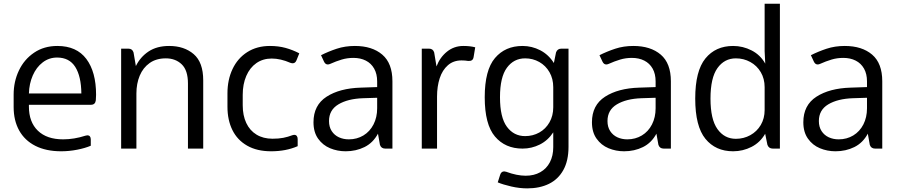

<svg xmlns="http://www.w3.org/2000/svg" viewBox="-20 -808 4895 1044"><path d="M502.4 -292.5Q502.4 -276.9 501 -262.7Q498 -238.3 474.6 -238.3H422.4H137.2V-228.5Q137.2 -144.5 185.8 -97.4Q234.4 -50.3 323.2 -50.3Q382.8 -50.3 444.8 -70.3Q452.6 -72.3 455.6 -72.3Q463.9 -72.3 468.8 -66.4Q473.6 -60.5 473.6 -49.8V-15.6Q442.9 -2.4 399.4 6.1Q356 14.6 313 14.6Q230.5 14.6 172.4 -14.9Q114.3 -44.4 84.2 -98.6Q54.2 -152.8 54.2 -226.1V-294.4Q54.2 -364.3 82.8 -424.6Q111.3 -484.9 165.3 -521.5Q219.2 -558.1 292 -558.1Q396.5 -558.1 449.5 -487.5Q502.4 -417 502.4 -292.5ZM137.2 -299.8H422.4Q421.4 -393.1 389.2 -444.1Q356.9 -495.1 290.5 -495.1Q246.6 -495.1 212.2 -468.8Q177.7 -442.4 158.2 -397.7Q138.7 -353 137.2 -299.8Z M1085 -371.1V0H1002V-354Q1002 -425.8 968 -458.3Q934.1 -490.7 881.8 -490.7Q829.6 -490.7 793.7 -465.3Q757.8 -439.9 739.7 -396.5Q721.7 -353 721.7 -299.8V0H638.7V-543.5H677.7Q699.7 -543.5 706.1 -522.9L718.8 -448.7Q742.7 -498 787.8 -528.1Q833 -558.1 899.9 -558.1Q981.4 -558.1 1033.2 -513.7Q1085 -469.2 1085 -371.1Z M1454.6 14.6Q1377.4 14.6 1324 -15.9Q1270.5 -46.4 1243.7 -100.8Q1216.8 -155.3 1216.8 -227.5V-300.8Q1216.8 -374 1244.4 -432.6Q1272 -491.2 1324.5 -524.7Q1377 -558.1 1447.8 -558.1Q1494.1 -558.1 1533 -547.4Q1571.8 -536.6 1607.4 -518.1L1592.3 -480.5Q1585.9 -463.9 1571.3 -463.9Q1566.4 -463.9 1559.1 -466.3Q1505.4 -489.7 1457.5 -489.7Q1409.7 -489.7 1374 -464.8Q1338.4 -439.9 1319.1 -395Q1299.8 -350.1 1299.8 -292.5V-235.8Q1299.8 -180.2 1319.1 -139.2Q1338.4 -98.1 1375 -75.9Q1411.6 -53.7 1461.9 -53.7Q1495.6 -53.7 1520.5 -58.6Q1545.4 -63.5 1569.8 -72.8Q1575.2 -74.7 1580.6 -74.7Q1588.9 -74.7 1593.8 -68.6Q1598.6 -62.5 1598.6 -51.8V-13.2Q1535.2 14.6 1454.6 14.6Z M2113.8 -366.2V0H2074.7Q2052.7 0 2045.9 -20.5L2035.2 -81.1Q2008.3 -31.2 1961.9 -8.3Q1915.5 14.6 1859.4 14.6Q1814.5 14.6 1774.7 -2Q1734.9 -18.6 1709.7 -54Q1684.6 -89.4 1684.6 -143.1Q1684.6 -236.3 1755.9 -282.2Q1827.1 -328.1 1941.9 -331.5L2030.8 -334.5V-365.2Q2030.8 -406.2 2014.4 -435.1Q1998 -463.9 1969 -478.5Q1939.9 -493.2 1901.9 -493.2Q1868.2 -493.2 1837.9 -484.1Q1807.6 -475.1 1774.9 -460.4Q1768.6 -457.5 1762.2 -457.5Q1749 -457.5 1741.7 -473.1L1725.6 -507.8Q1765.1 -527.8 1810.8 -543Q1856.4 -558.1 1909.7 -558.1Q2003.4 -558.1 2058.6 -511Q2113.8 -463.9 2113.8 -366.2ZM2030.8 -219.2V-276.4L1953.1 -273.9Q1871.1 -271 1820.1 -240.5Q1769 -210 1769 -149.9Q1769 -117.7 1783.7 -95.2Q1798.3 -72.8 1822.8 -61.5Q1847.2 -50.3 1877 -50.3Q1920.9 -50.3 1956.1 -71.5Q1991.2 -92.8 2011 -131.3Q2030.8 -169.9 2030.8 -219.2Z M2564 -550.8 2555.2 -497.6Q2553.2 -485.4 2545.7 -480.5Q2538.1 -475.6 2525.4 -476.6Q2509.8 -479.5 2489.7 -479.5Q2445.3 -479.5 2415.3 -453.1Q2385.3 -426.8 2370.8 -382.3Q2356.4 -337.9 2356.4 -282.7V0H2273.4V-543.5H2312.5Q2334.5 -543.5 2340.8 -522.9L2353.5 -446.8Q2371.6 -495.6 2410.2 -526.9Q2448.7 -558.1 2499.5 -558.1Q2536.1 -558.1 2564 -550.8Z M3071.3 -543.5V-9.8Q3071.3 65.9 3043.2 116.5Q3015.1 167 2964.8 191.7Q2914.6 216.3 2846.7 216.3Q2805.2 216.3 2760.3 206.1Q2715.3 195.8 2686.5 183.6L2699.7 142.1Q2705.6 124 2721.7 124Q2724.6 124 2732.4 126Q2790.5 147.5 2838.4 147.5Q2883.8 147.5 2917.7 128.4Q2951.7 109.4 2970 74.2Q2988.3 39.1 2988.3 -7.8V-88.4Q2959.5 -44.4 2915.3 -22.2Q2871.1 0 2821.3 0Q2727.1 0 2671.4 -65.7Q2615.7 -131.3 2615.7 -279.3Q2615.7 -426.8 2671.4 -492.4Q2727.1 -558.1 2821.3 -558.1Q2872.1 -558.1 2917.5 -534.7Q2962.9 -511.2 2991.7 -465.3L3003.4 -522.9Q3010.7 -543.5 3032.7 -543.5ZM2988.3 -224.6V-333.5Q2988.3 -379.9 2967.8 -415.5Q2947.3 -451.2 2912.4 -470.9Q2877.4 -490.7 2835.4 -490.7Q2773.9 -490.7 2736.3 -439.7Q2698.7 -388.7 2698.7 -279.3Q2698.7 -169.4 2736.3 -118.7Q2773.9 -67.9 2835.4 -67.9Q2877.4 -67.9 2912.4 -87.4Q2947.3 -106.9 2967.8 -142.8Q2988.3 -178.7 2988.3 -224.6Z M3627.9 -366.2V0H3588.9Q3566.9 0 3560.1 -20.5L3549.3 -81.1Q3522.5 -31.2 3476.1 -8.3Q3429.7 14.6 3373.5 14.6Q3328.6 14.6 3288.8 -2Q3249 -18.6 3223.9 -54Q3198.7 -89.4 3198.7 -143.1Q3198.7 -236.3 3270 -282.2Q3341.3 -328.1 3456.1 -331.5L3544.9 -334.5V-365.2Q3544.9 -406.2 3528.6 -435.1Q3512.2 -463.9 3483.2 -478.5Q3454.1 -493.2 3416 -493.2Q3382.3 -493.2 3352.1 -484.1Q3321.8 -475.1 3289.1 -460.4Q3282.7 -457.5 3276.4 -457.5Q3263.2 -457.5 3255.9 -473.1L3239.7 -507.8Q3279.3 -527.8 3325 -543Q3370.6 -558.1 3423.8 -558.1Q3517.6 -558.1 3572.8 -511Q3627.9 -463.9 3627.9 -366.2ZM3544.9 -219.2V-276.4L3467.3 -273.9Q3385.3 -271 3334.2 -240.5Q3283.2 -210 3283.2 -149.9Q3283.2 -117.7 3297.9 -95.2Q3312.5 -72.8 3336.9 -61.5Q3361.3 -50.3 3391.1 -50.3Q3435.1 -50.3 3470.2 -71.5Q3505.4 -92.8 3525.1 -131.3Q3544.9 -169.9 3544.9 -219.2Z M4220.7 -787.6V0H4182.1Q4160.2 0 4152.8 -20.5L4140.6 -80.6Q4113.3 -33.2 4066.4 -9.3Q4019.5 14.6 3966.3 14.6Q3871.1 14.6 3815.7 -53.2Q3760.3 -121.1 3760.3 -272Q3760.3 -422.4 3815.7 -490.2Q3871.1 -558.1 3966.3 -558.1Q4019.5 -558.1 4067.1 -533.7Q4114.7 -509.3 4141.1 -461.9L4137.7 -529.3V-787.6ZM4137.7 -209.5V-334Q4137.7 -379.9 4116.7 -415.5Q4095.7 -451.2 4059.8 -470.9Q4023.9 -490.7 3981.4 -490.7Q3918.9 -490.7 3881.1 -437.7Q3843.3 -384.8 3843.3 -272Q3843.3 -159.2 3881.1 -106.2Q3918.9 -53.2 3981.4 -53.2Q4023.9 -53.2 4059.8 -73Q4095.7 -92.8 4116.7 -128.4Q4137.7 -164.1 4137.7 -209.5Z M4777.3 -366.2V0H4738.3Q4716.3 0 4709.5 -20.5L4698.7 -81.1Q4671.9 -31.2 4625.5 -8.3Q4579.1 14.6 4522.9 14.6Q4478 14.6 4438.2 -2Q4398.4 -18.6 4373.3 -54Q4348.1 -89.4 4348.1 -143.1Q4348.1 -236.3 4419.4 -282.2Q4490.7 -328.1 4605.5 -331.5L4694.3 -334.5V-365.2Q4694.3 -406.2 4678 -435.1Q4661.6 -463.9 4632.6 -478.5Q4603.5 -493.2 4565.4 -493.2Q4531.7 -493.2 4501.5 -484.1Q4471.2 -475.1 4438.5 -460.4Q4432.1 -457.5 4425.8 -457.5Q4412.6 -457.5 4405.3 -473.1L4389.2 -507.8Q4428.7 -527.8 4474.4 -543Q4520 -558.1 4573.2 -558.1Q4667 -558.1 4722.2 -511Q4777.3 -463.9 4777.3 -366.2ZM4694.3 -219.2V-276.4L4616.7 -273.9Q4534.7 -271 4483.6 -240.5Q4432.6 -210 4432.6 -149.9Q4432.6 -117.7 4447.3 -95.2Q4461.9 -72.8 4486.3 -61.5Q4510.7 -50.3 4540.5 -50.3Q4584.5 -50.3 4619.6 -71.5Q4654.8 -92.8 4674.6 -131.3Q4694.3 -169.9 4694.3 -219.2Z"/></svg>

Font: Lycee Sans
Style: Regular
Weight: 400
Designer: Justin Alvin
Foundry: Alkove Design
Version: Version 1.030